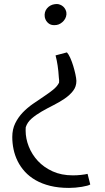

<svg xmlns="http://www.w3.org/2000/svg" viewBox="-20 -716 516 940"><path d="M304.7 -657.2Q306.7 -645.5 303.2 -634.5Q299.8 -623.5 292.7 -615.2Q285.7 -606.9 276.4 -601.1Q267.1 -595.2 257.3 -593.8Q251.5 -592.8 246.1 -592.8Q228.5 -592.8 217.8 -601.6Q203.1 -612.8 199.2 -632.3Q197.3 -645 200.2 -655.8Q203.1 -666.5 210 -674.8Q216.8 -683.1 226.3 -688.5Q235.9 -693.8 246.6 -695.3Q251.5 -696.3 256.4 -696.3L265.1 -695.8Q274.4 -693.8 282.5 -689Q290.5 -684.1 296.4 -676Q302.3 -668 304.7 -657.2ZM307.6 -459.5Q315.9 -450.7 324 -432.6Q332 -414.6 338.4 -393.8Q344.7 -373.1 349.1 -353Q353.5 -333 354 -319.8Q354 -292 337.7 -271Q321.3 -250 296.2 -232.9Q271 -215.8 241 -200.7Q211 -185.6 183.4 -169.7Q155.8 -153.8 134.5 -135.3Q113.3 -116.7 106 -92.8Q106 -88.9 105.7 -84.8Q105.5 -80.6 105.5 -76.7Q105.5 -37.6 120.9 1.4Q136.3 40.5 165.5 72Q194.8 103.5 237.8 123Q280.8 142.5 336.4 142.5Q346.2 142.5 356.7 142Q367.2 141.6 377 140.3Q386.7 139.1 395 137.9Q403.3 136.7 408.7 135.2L421.9 187Q418.5 189.9 407 193.1Q395.5 196.2 380.6 198.7Q365.7 201.1 348.9 202.6Q332 204 317.9 204Q266.6 204 226.1 194Q185.6 184 154.6 166.2Q123.6 148.4 101.8 124.5Q80.1 100.5 66.4 73Q52.8 45.4 46.4 15.1Q40.1 -15.2 40.1 -45Q40.1 -83 54.5 -112.3Q68.9 -141.6 91.3 -165.1Q113.8 -188.5 140.9 -207.3Q168 -226.1 193.4 -242.9Q218.8 -259.8 239.3 -276.1Q259.8 -292.5 269.1 -311.1Q270 -316.4 269.5 -322.8Q269.1 -329.1 268.1 -336Q267.1 -353 265.6 -367.5Q264.2 -381.9 262.2 -394.8Q260.3 -407.7 257.8 -419.9Q255.4 -432.1 252 -444.8Z"/></svg>

Font: MerriweatherLight
Style: Regular
Weight: 300
Designer: Eben Sorkin ( sorkintype@gmail.com )
Foundry: Eben Sorkin
Version: Version 1.055; ttfautohint (v1.4.1)